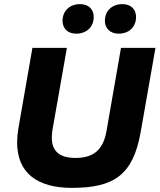

<svg xmlns="http://www.w3.org/2000/svg" viewBox="-20 -900 773 930"><path d="M328 10C534 10 624 -54 661 -258L733 -668H566L496 -266C480 -174 433 -135 346 -135C267 -135 231 -169 231 -233C231 -244 232 -257 234 -270L304 -668H137L69 -278C65 -254 63 -231 63 -210C63 -65 157 10 328 10ZM349 -737C400 -737 434 -770 434 -818C434 -853 411 -880 368 -880C317 -880 283 -847 283 -799C283 -764 306 -737 349 -737ZM554 -737C606 -737 639 -770 639 -818C639 -853 616 -880 573 -880C522 -880 488 -847 488 -799C488 -764 513 -737 554 -737Z"/></svg>

Font: Celebes ExtraBold
Style: Italic
Weight: 800
Italic angle: -10°
Designer: Anugrah Pasau
Foundry: Lafontype
Version: Version 1.000